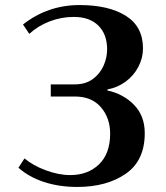

<svg xmlns="http://www.w3.org/2000/svg" viewBox="-20 -730 656 760"><path d="M53 -66 77 -103Q110 -75 161 -56Q212 -37 258 -37Q328 -37 372 -79.5Q416 -122 416 -201Q416 -263 379.5 -305.5Q343 -348 276 -348H181V-396H276Q318 -396 346.5 -416.5Q375 -437 389.5 -469Q404 -501 404 -535Q404 -594 369.5 -628.5Q335 -663 272 -663Q223 -663 177 -645.5Q131 -628 96 -596L71 -633Q169 -710 295 -710Q410 -710 478 -667.5Q546 -625 546 -538Q546 -501 528 -466Q510 -431 477.5 -407Q445 -383 405 -376V-372Q469 -358 511 -314.5Q553 -271 553 -203Q553 -94 477.5 -42Q402 10 286 10Q214 10 154.5 -9.5Q95 -29 53 -66Z"/></svg>

Font: Trirong SemiBold
Style: Regular
Weight: 600
Designer: Katatrad Team
Foundry: CadsonDemak
Version: Version 1.000